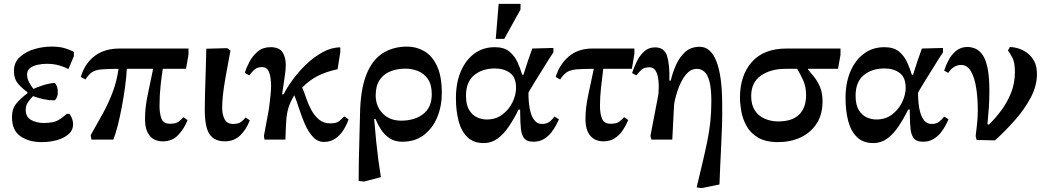

<svg xmlns="http://www.w3.org/2000/svg" viewBox="-20 -722 5409 993"><path d="M196 13Q129 13 85.5 -17.5Q42 -48 42 -116Q42 -159 63.5 -185.5Q85 -212 122 -240V-245Q86 -272 69 -295Q52 -318 52 -355Q52 -399 82.5 -427Q113 -455 157.5 -468Q202 -481 246 -481Q287 -481 314 -473Q341 -465 362 -454V-431L334 -365Q313 -376 285 -384Q257 -392 222 -392Q198 -392 174.5 -387Q151 -382 135.5 -370Q120 -358 120 -337Q120 -316 130 -297Q140 -278 153 -262Q171 -271 202.5 -281Q234 -291 260 -293Q266 -293 272.5 -279.5Q279 -266 279 -243Q279 -228 272.5 -215.5Q266 -203 260 -203Q232 -203 205 -209Q178 -215 151 -225Q138 -212 125.5 -194.5Q113 -177 113 -154Q113 -117 141 -101.5Q169 -86 206 -86Q257 -86 281.5 -100.5Q306 -115 325 -133H340Q358 -106 358 -80Q358 -48 334 -27.5Q310 -7 273 3Q236 13 196 13Z M822 9Q777 9 753.5 -21Q730 -51 730 -106Q730 -167 744 -232Q758 -297 772 -366H636Q634 -326 627 -274Q620 -222 610 -169Q600 -116 588.5 -71Q577 -26 566 0H453L449 -23Q483 -82 512.5 -136Q542 -190 563 -246Q584 -302 593 -366Q535 -366 503.5 -363Q472 -360 455 -348Q438 -336 422 -311L398 -324Q418 -393 469 -432Q520 -471 598 -471H955V-440L942 -366H822Q817 -338 811 -284Q805 -230 805 -175Q805 -133 815.5 -107.5Q826 -82 859 -82Q890 -82 903.5 -92.5Q917 -103 929 -116L950 -101Q934 -59 903 -25Q872 9 822 9Z M1143 9Q1089 9 1064 -27.5Q1039 -64 1039 -157Q1039 -192 1040.5 -244Q1042 -296 1044 -355.5Q1046 -415 1047 -470L1155 -473L1172 -461Q1156 -377 1146.5 -322.5Q1137 -268 1133 -231.5Q1129 -195 1129 -163Q1129 -130 1141.5 -105.5Q1154 -81 1186 -81Q1214 -81 1228 -92.5Q1242 -104 1250 -114L1272 -100Q1254 -52 1222 -21.5Q1190 9 1143 9Z M1456 0H1348L1345 -19L1367 -138Q1370 -151 1373 -176Q1376 -201 1379 -228.5Q1382 -256 1382 -278Q1382 -297 1379 -319.5Q1376 -342 1366.5 -358.5Q1357 -375 1335 -375Q1308 -375 1293 -359.5Q1278 -344 1269 -332L1246 -345Q1254 -372 1270.5 -403Q1287 -434 1313.5 -456Q1340 -478 1379 -478Q1424 -478 1441 -452Q1458 -426 1458 -386Q1458 -373 1456.5 -356.5Q1455 -340 1450.5 -312Q1446 -284 1439 -234H1447Q1463 -267 1493 -308.5Q1523 -350 1563 -388.5Q1603 -427 1648.5 -452Q1694 -477 1740 -477V-452L1726 -364Q1665 -351 1621 -328Q1577 -305 1543 -269Q1553 -246 1563.5 -214.5Q1574 -183 1590 -153.5Q1606 -124 1629.5 -104Q1653 -84 1687 -84Q1720 -84 1733.5 -95Q1747 -106 1760 -120L1783 -105Q1773 -76 1756 -49Q1739 -22 1714 -5Q1689 12 1655 12Q1622 12 1598 -14.5Q1574 -41 1557 -80Q1540 -119 1527 -159.5Q1514 -200 1503 -228H1501Q1481 -194 1472 -165Q1463 -136 1460.5 -98.5Q1458 -61 1456 0Z M1950 194 1863 217 1835 214Q1835 114 1838 25Q1841 -64 1842 -132Q1844 -257 1874 -334Q1904 -411 1958 -446Q2012 -481 2086 -481Q2133 -481 2174 -457.5Q2215 -434 2240 -381Q2265 -328 2265 -241Q2265 -173 2241.5 -116Q2218 -59 2172.5 -24Q2127 11 2061 11Q2021 11 1994 -7.5Q1967 -26 1949.5 -53.5Q1932 -81 1922 -107H1915Q1921 -37 1926 12.5Q1931 62 1936.5 103.5Q1942 145 1950 194ZM2055 -98Q2124 -98 2168.5 -132Q2213 -166 2213 -235Q2213 -285 2192.5 -314Q2172 -343 2141 -355Q2110 -367 2077 -367Q2034 -367 1999 -353Q1964 -339 1943.5 -308.5Q1923 -278 1923 -229Q1923 -173 1959 -135.5Q1995 -98 2055 -98Z M2482 18Q2429 18 2397.5 -12.5Q2366 -43 2352 -95.5Q2338 -148 2338 -215Q2338 -293 2363 -352Q2388 -411 2433 -444.5Q2478 -478 2539 -478Q2588 -478 2615.5 -454.5Q2643 -431 2657.5 -398Q2672 -365 2681 -335H2687Q2702 -383 2712.5 -413.5Q2723 -444 2733 -471L2842 -474V-451L2819 -416Q2772 -341 2742.5 -293Q2713 -245 2713 -241Q2713 -217 2715.5 -189Q2718 -161 2725.5 -136.5Q2733 -112 2747 -96.5Q2761 -81 2783 -81Q2807 -81 2821.5 -92Q2836 -103 2848 -119L2871 -105Q2866 -95 2856.5 -76Q2847 -57 2831.5 -37Q2816 -17 2793 -3Q2770 11 2738 11Q2702 11 2688 -11Q2674 -33 2673 -71Q2671 -90 2671 -110Q2671 -130 2670 -155H2662Q2638 -107 2611.5 -67.5Q2585 -28 2553 -5Q2521 18 2482 18ZM2497 -104Q2545 -104 2579 -130Q2613 -156 2631 -194Q2649 -232 2649 -268Q2649 -322 2617.5 -345Q2586 -368 2540 -368Q2474 -368 2432 -333Q2390 -298 2390 -227Q2390 -180 2406.5 -153Q2423 -126 2447.5 -115Q2472 -104 2497 -104ZM2588 -521H2544L2559 -702H2672V-673Z M3101 9Q3057 9 3032.5 -20.5Q3008 -50 3008 -106Q3008 -163 3021.5 -227Q3035 -291 3051 -366H3043Q2989 -366 2959 -363Q2929 -360 2911.5 -348.5Q2894 -337 2877 -311L2854 -324Q2874 -390 2922.5 -430.5Q2971 -471 3043 -471H3261V-444L3248 -366H3100Q3094 -320 3088.5 -270Q3083 -220 3083 -175Q3083 -133 3094 -107.5Q3105 -82 3137 -82Q3169 -82 3182.5 -92.5Q3196 -103 3208 -116L3229 -101Q3218 -74 3201 -48.5Q3184 -23 3159.5 -7Q3135 9 3101 9Z M3701 232 3608 251 3583 247Q3600 176 3613.5 119Q3627 62 3637.5 11Q3648 -40 3653.5 -90.5Q3659 -141 3659 -199Q3659 -265 3649 -301.5Q3639 -338 3622 -352Q3605 -366 3584 -366Q3559 -366 3540 -349Q3521 -332 3507 -306Q3493 -280 3484 -252.5Q3475 -225 3470.5 -204Q3466 -183 3466 -176L3457 0H3349L3344 -19L3385 -233Q3385 -237 3386 -249.5Q3387 -262 3387 -272Q3387 -374 3339 -374Q3310 -374 3296 -360Q3282 -346 3271 -332L3249 -344Q3258 -371 3272.5 -402Q3287 -433 3310.5 -455Q3334 -477 3368 -477Q3416 -477 3430 -432.5Q3444 -388 3442 -305H3449Q3458 -345 3476 -385.5Q3494 -426 3523.5 -453Q3553 -480 3599 -480Q3656 -480 3685.5 -404Q3715 -328 3715 -183Q3716 -123 3714 -69Q3712 -15 3709 51Q3707 89 3705 133Q3703 177 3701 232Z M4004 13Q3940 13 3900.5 -10.5Q3861 -34 3841 -70.5Q3821 -107 3814 -146Q3807 -185 3807 -217Q3807 -332 3868.5 -401.5Q3930 -471 4048 -471H4327V-438L4314 -366H4159V-362Q4174 -345 4191.5 -323Q4209 -301 4221.5 -271Q4234 -241 4234 -198Q4234 -129 4203 -82Q4172 -35 4120 -11Q4068 13 4004 13ZM4103 -366H4042Q3966 -366 3915.5 -331Q3865 -296 3865 -225Q3865 -180 3884 -151Q3903 -122 3935 -108Q3967 -94 4005 -94Q4077 -94 4113 -129.5Q4149 -165 4149 -230Q4149 -274 4133.5 -307.5Q4118 -341 4103 -366Z M4497 18Q4444 18 4412.5 -12.5Q4381 -43 4367 -95.5Q4353 -148 4353 -215Q4353 -293 4378 -352Q4403 -411 4448 -444.5Q4493 -478 4554 -478Q4603 -478 4630.5 -454.5Q4658 -431 4672.5 -398Q4687 -365 4696 -335H4702Q4717 -383 4727.5 -413.5Q4738 -444 4748 -471L4857 -474V-451L4834 -416Q4787 -341 4757.5 -293Q4728 -245 4728 -241Q4728 -217 4730.5 -189Q4733 -161 4740.5 -136.5Q4748 -112 4762 -96.5Q4776 -81 4798 -81Q4822 -81 4836.5 -92Q4851 -103 4863 -119L4886 -105Q4881 -95 4871.5 -76Q4862 -57 4846.5 -37Q4831 -17 4808 -3Q4785 11 4753 11Q4717 11 4703 -11Q4689 -33 4688 -71Q4686 -90 4686 -110Q4686 -130 4685 -155H4677Q4653 -107 4626.5 -67.5Q4600 -28 4568 -5Q4536 18 4497 18ZM4512 -104Q4560 -104 4594 -130Q4628 -156 4646 -194Q4664 -232 4664 -268Q4664 -322 4632.5 -345Q4601 -368 4555 -368Q4489 -368 4447 -333Q4405 -298 4405 -227Q4405 -180 4421.5 -153Q4438 -126 4462.5 -115Q4487 -104 4512 -104Z M5126 4 5031 2 5026 -18Q5029 -45 5033 -79.5Q5037 -114 5037 -153Q5037 -212 5029 -265.5Q5021 -319 5002 -352.5Q4983 -386 4951 -386Q4911 -386 4884 -345L4863 -357Q4872 -385 4887 -413Q4902 -441 4926 -460Q4950 -479 4983 -479Q5005 -479 5025.5 -470Q5046 -461 5062.5 -437Q5079 -413 5088 -368Q5097 -323 5097 -251Q5097 -208 5094 -163.5Q5091 -119 5087 -80L5094 -77Q5126 -108 5157 -149Q5188 -190 5208.5 -240.5Q5229 -291 5229 -349Q5229 -398 5217 -421.5Q5205 -445 5193 -461L5203 -479Q5220 -479 5243.5 -472.5Q5267 -466 5290 -450Q5313 -434 5328 -407Q5343 -380 5343 -340Q5343 -278 5311 -217.5Q5279 -157 5229.5 -101Q5180 -45 5126 4Z"/></svg>

Font: STIX Two Text SemiBold
Style: Regular
Weight: 600
Designer: Ross Mills, John Hudson & Paul Hanslow, Tiro Typeworks Ltd; with prior portions MicroPress Inc., and Coen Hoffman.
Foundry: Tiro Typeworks Ltd
Version: Version 2.13 b171